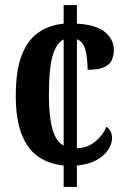

<svg xmlns="http://www.w3.org/2000/svg" viewBox="-20 -734 496 754"><path d="M230 -84Q172 -90 130 -119Q88 -148 65 -206.5Q42 -265 42 -359Q42 -459 66 -519Q90 -579 132.5 -607.5Q175 -636 230 -641V-714H282V-641Q358 -637 392.5 -608Q427 -579 427 -538Q427 -518 420 -500Q413 -482 391 -471Q369 -460 324 -460Q324 -502 316 -536Q308 -570 282 -580V-152Q324 -153 354.5 -178.5Q385 -204 398 -236Q409 -229 414.5 -217.5Q420 -206 420 -192Q420 -169 404.5 -145.5Q389 -122 358.5 -105Q328 -88 282 -84V0H230ZM230 -579Q202 -566 187 -516.5Q172 -467 172 -360Q172 -279 185.5 -229Q199 -179 230 -162Z"/></svg>

Font: Noto Serif Tamil ExtraCondensed
Style: Bold
Weight: 700
Width: 2
Designer: Indian Type Foundry, Tom Grace, and the Monotype Design Team
Foundry: Monotype Imaging Inc.
Version: Version 2.004; ttfautohint (v1.8.4.7-5d5b)